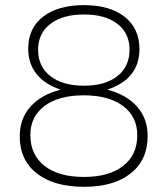

<svg xmlns="http://www.w3.org/2000/svg" viewBox="-20 -720 647 741"><path d="M56.2 -193.8Q56.2 -262.2 97.7 -308.6Q139.2 -355 213.9 -374Q153.8 -394 121.3 -434.1Q88.9 -474.1 88.9 -532.2Q88.9 -611.3 146.5 -655.8Q204.1 -700.2 304.2 -700.2Q403.8 -700.2 460.9 -655.3Q518.1 -610.4 518.1 -530.8Q518.1 -415 394 -374Q467.8 -355 508.8 -308.8Q549.8 -262.7 549.8 -194.8Q549.8 -102.5 484.4 -50.8Q418.9 1 304.2 1Q188.5 1 122.3 -50.5Q56.2 -102.1 56.2 -193.8ZM97.2 -199.2Q97.2 -122.6 151.9 -79.8Q206.5 -37.1 304.2 -37.1Q400.4 -37.1 455.1 -79.6Q509.8 -122.1 509.8 -198.2Q509.8 -270 454.8 -311Q399.9 -352.1 303.2 -352.1Q207 -352.1 152.1 -311.3Q97.2 -270.5 97.2 -199.2ZM127 -527.8Q127 -463.4 174.3 -426.3Q221.7 -389.2 304.2 -389.2Q386.2 -389.2 433.1 -426.3Q480 -463.4 480 -527.8Q480 -591.8 433.3 -627.9Q386.7 -664.1 304.2 -664.1Q221.7 -664.1 174.3 -627.7Q127 -591.3 127 -527.8Z"/></svg>

Font: Montserrat Ultra Light
Style: Regular
Weight: 200
Designer: Julieta Ulanovsky
Foundry: Julieta Ulanovsky
Version: Version 3.001;PS 003.001;hotconv 1.0.70;makeotf.lib2.5.58329